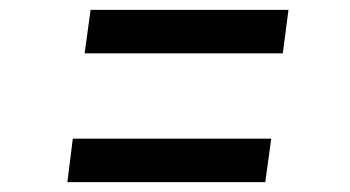

<svg xmlns="http://www.w3.org/2000/svg" viewBox="-20 -514 709 389"><path d="M163.5 -494H564.5L553 -406H151.5ZM127.5 -233H529.5L517.5 -145H116.5Z"/></svg>

Font: Merriweather 24pt ExtraBold
Style: Italic
Weight: 800
Italic angle: -7.8°
Version: Version 2.101